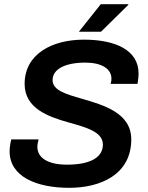

<svg xmlns="http://www.w3.org/2000/svg" viewBox="-20 -888 707 920"><path d="M358 -736H464L595 -865V-868H463ZM312 12C459 12 609 -50 609 -220C609 -346 479 -384 372 -415C296 -437 232 -455 232 -504C232 -558 294 -588 389 -588C466 -588 514 -559 514 -511C514 -507 514 -500 510 -486H639C643 -510 644 -524 644 -536C644 -649 531 -698 382 -698C229 -698 98 -629 98 -486C98 -369 210 -329 310 -301C395 -277 473 -256 473 -195C473 -138 420 -99 301 -99C212 -99 159 -130 159 -185C159 -196 163 -212 165 -220H34C30 -205 26 -181 26 -163C26 -43 152 12 312 12Z"/></svg>

Font: Archivo SemiBold
Style: Italic
Weight: 600
Italic angle: -10°
Designer: Hector Gatti
Foundry: Omnibus-Type
Version: Version 2.001